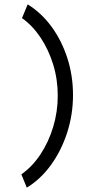

<svg xmlns="http://www.w3.org/2000/svg" viewBox="-20 -756 415 881"><path d="M103 105 78 44Q128 9 165.5 -47.5Q203 -104 224 -173.5Q245 -243 245 -317Q245 -392 224 -460Q203 -528 166.5 -583Q130 -638 81 -673L107 -736Q170 -697 216.5 -633.5Q263 -570 289 -489.5Q315 -409 315 -320Q315 -231 288.5 -148.5Q262 -66 214.5 0Q167 66 103 105Z"/></svg>

Font: Inconsolata Condensed Medium
Style: Regular
Weight: 500
Width: 3
Monospace: yes
Designer: Raph Levien, Cyreal, Brenton Simpson
Foundry: Raph Levien, Cyreal, Google
Version: Version 3.100; ttfautohint (v1.8.4.7-5d5b)